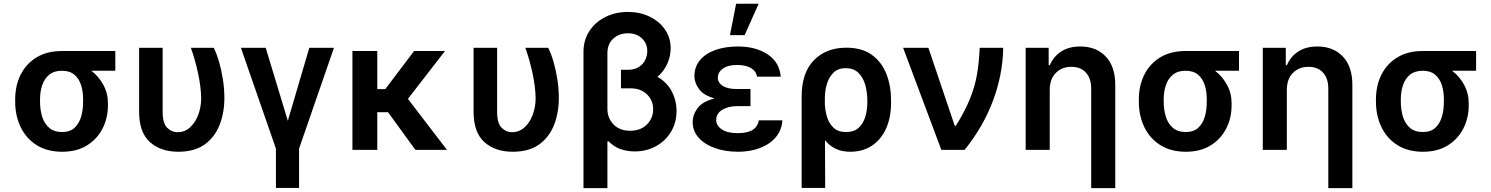

<svg xmlns="http://www.w3.org/2000/svg" viewBox="-20 -801 7969 1026"><path d="M61.1 -258.5V-269.9Q61.1 -343.4 90.4 -402Q119.7 -460.6 175.6 -494.5Q231.5 -528.4 311.1 -528.4H596.2V-422.9H468Q507.1 -393.5 532 -348Q556.8 -302.6 556.8 -248.6V-238.6Q556.8 -170.8 528.1 -114.3Q499.3 -57.9 444.8 -24Q390.3 9.9 312.5 9.9Q232.2 9.9 176.1 -25.4Q120 -60.7 90.6 -121.4Q61.1 -182.2 61.1 -258.5ZM193.9 -269.9V-258.5Q193.9 -214.1 205.4 -177Q217 -139.9 243.1 -117.7Q269.2 -95.5 312.5 -95.5Q353.3 -95.5 377.8 -117.7Q402.3 -139.9 413.4 -177Q424.4 -214.1 424 -258.5V-269.9Q424.4 -311.1 413.4 -345.9Q402.3 -380.7 377.5 -401.8Q352.6 -422.9 311.1 -422.9Q268.8 -422.9 243.1 -401.8Q217.3 -380.7 205.6 -345.9Q193.9 -311.1 193.9 -269.9Z M723.4 -545.5H849.1V-204.5Q849.1 -142.4 873.2 -118.4Q897.4 -94.5 928.6 -94.5Q967 -94.5 995.4 -120.2Q1023.8 -146 1039.4 -187.5Q1055 -229 1055 -277Q1053.6 -340.6 1037.8 -412.6Q1022 -484.7 1000 -545.5H1122.2Q1137.4 -515.6 1150.2 -471.9Q1163 -428.3 1171 -377.8Q1179 -327.4 1179 -277Q1179 -198.5 1153.4 -133.3Q1127.8 -68.2 1073.7 -29.1Q1019.5 9.9 932.5 9.9Q838.8 9.9 780.9 -41.9Q723 -93.8 723.4 -206Z M1267.4 -545.5H1399.9L1518.1 -155.5L1632.8 -545.5H1764.6L1578.1 -6.7V203.1H1454.5V-6.7Z M1996.1 -528.4V-324.6H2038.7L2192.8 -528.4H2358L2159.8 -272.7L2368.6 0H2199.9L2053.6 -201.3H1996.1V0H1863.3V-528.4Z M2510.7 -545.5H2636.4V-204.5Q2636.4 -142.4 2660.5 -118.4Q2684.7 -94.5 2715.9 -94.5Q2754.3 -94.5 2782.7 -120.2Q2811.1 -146 2826.7 -187.5Q2842.3 -229 2842.3 -277Q2840.9 -340.6 2825.1 -412.6Q2809.3 -484.7 2787.3 -545.5H2909.4Q2924.7 -515.6 2937.5 -471.9Q2950.3 -428.3 2958.3 -377.8Q2966.3 -327.4 2966.3 -277Q2966.3 -198.5 2940.7 -133.3Q2915.1 -68.2 2861 -29.1Q2806.8 9.9 2719.8 9.9Q2626.1 9.9 2568.2 -41.9Q2510.3 -93.8 2510.7 -206Z M3335.2 -737.2Q3399.9 -737.2 3451.7 -712Q3503.6 -686.8 3533.7 -642.9Q3563.9 -599.1 3563.9 -543.3Q3563.9 -501.8 3546 -460.9Q3528.1 -420.1 3493.3 -390.3Q3544 -361.9 3569.6 -312.9Q3595.2 -263.8 3595.2 -208.1Q3595.2 -145.2 3565.5 -96.4Q3535.9 -47.6 3485.3 -19.7Q3434.7 8.2 3371.4 8.2Q3333.8 8.2 3297.6 -3.7Q3261.4 -15.6 3230.8 -46.9L3225.9 -44.7V204.5H3098V-523.1Q3098 -587.4 3129.8 -635.5Q3161.6 -683.6 3215.4 -710.4Q3269.2 -737.2 3335.2 -737.2ZM3298.3 -420.5V-427.9H3333.1Q3370.4 -427.9 3393.8 -443Q3417.3 -458.1 3428.1 -481Q3438.9 -503.9 3438.9 -527.3Q3438.9 -569.2 3410 -596.2Q3381 -623.2 3335.2 -623.2Q3289.1 -623.2 3257.5 -594.8Q3225.9 -566.4 3225.9 -516.7V-218Q3225.9 -170.8 3258.2 -136.5Q3290.5 -102.3 3347.3 -102.3Q3403.8 -102.3 3437.1 -136Q3470.5 -169.7 3470.2 -216.6Q3470.5 -265.3 3436.8 -297.1Q3403.1 -328.8 3352.6 -328.8H3298.3Z M3990.4 -285.2V-233.7H3917.3Q3871.4 -233.7 3839.3 -214.1Q3807.2 -194.6 3807.2 -159.4Q3807.2 -130 3837.2 -109.7Q3867.2 -89.5 3920.8 -89.5Q3974.1 -89.5 4001.6 -106.7Q4029.1 -123.9 4035.2 -158H4160.9Q4157.3 -104.4 4124.8 -66.8Q4092.3 -29.1 4040.1 -9.6Q3987.9 9.9 3924.4 9.9Q3855.5 9.9 3800.6 -9.6Q3745.7 -29.1 3713.8 -64.6Q3681.8 -100.1 3681.5 -148.4Q3681.8 -188.9 3708.3 -223.9Q3734.7 -258.9 3798.7 -274.9Q3740.1 -291.2 3715.6 -324.8Q3691.1 -358.3 3690.7 -394.2Q3691.1 -444.6 3720.7 -479.9Q3750.4 -515.3 3802.9 -533.9Q3855.5 -552.6 3923.7 -552.6Q4019.2 -552.6 4082.6 -510.1Q4146 -467.7 4152 -391.3H4025.2Q4020.2 -421.9 3991.8 -437.9Q3963.4 -453.8 3918.3 -453.8Q3869.7 -453.8 3842.9 -434.3Q3816.1 -414.8 3815.7 -386.4Q3816.1 -358.7 3842.2 -342Q3868.3 -325.3 3917.3 -325.3H3990.4ZM3880.7 -613.3 3913.7 -781.2H4034.1L3959.2 -613.3Z M4263.8 203.1V-285.5Q4263.8 -412.3 4329.5 -479.2Q4395.2 -546.2 4502.1 -546.2Q4585.6 -546.2 4638.5 -508.2Q4691.4 -470.2 4716.6 -405.9Q4741.8 -341.6 4741.5 -262.8V-252.8Q4741.8 -174.7 4715.6 -115.6Q4689.3 -56.5 4640.4 -23.3Q4591.6 9.9 4523.8 9.9Q4477.6 9.9 4444.8 -6.4Q4411.9 -22.7 4388.5 -52.2L4389.6 203.1ZM4387.8 -245.4Q4388.8 -212 4399 -177.4Q4409.1 -142.8 4433.4 -119.1Q4457.7 -95.5 4501.4 -95.5Q4543.7 -95.5 4568.4 -118.1Q4593 -140.6 4603.9 -176.7Q4614.7 -212.7 4614.7 -252.8V-262.8Q4614.7 -309.3 4603.2 -348.9Q4591.6 -388.5 4566.4 -412.6Q4541.2 -436.8 4499.3 -436.8Q4459.2 -436.8 4434.7 -413.4Q4410.2 -389.9 4399.1 -353.3Q4388.1 -316.8 4387.8 -276.6Z M5010.3 0 4806.1 -545.5H4941.1L5082 -128.6H5087.7Q5137.1 -208.1 5163.4 -273.3Q5189.6 -338.4 5200.8 -403.1Q5212 -467.7 5215.2 -545.5H5340.9Q5338.8 -403.8 5286.6 -263.8Q5234.4 -123.9 5134.6 0Z M5589.5 -319.6V0H5460.9V-545.5H5583.8V-452.8H5590.2Q5609 -498.6 5650.4 -525.6Q5691.8 -552.6 5752.8 -552.6Q5837.7 -552.6 5888.7 -499.1Q5939.6 -445.7 5939.6 -347.3V204.5H5811.1V-327.4Q5811.1 -381.7 5783 -412.8Q5755 -443.9 5704.9 -443.9Q5654.5 -443.9 5622 -411.4Q5589.5 -378.9 5589.5 -319.6Z M6065.7 -258.5V-269.9Q6065.7 -343.4 6095 -402Q6124.3 -460.6 6180.2 -494.5Q6236.2 -528.4 6315.7 -528.4H6600.9V-422.9H6472.7Q6511.7 -393.5 6536.6 -348Q6561.4 -302.6 6561.4 -248.6V-238.6Q6561.4 -170.8 6532.7 -114.3Q6503.9 -57.9 6449.4 -24Q6394.9 9.9 6317.1 9.9Q6236.9 9.9 6180.8 -25.4Q6124.6 -60.7 6095.2 -121.4Q6065.7 -182.2 6065.7 -258.5ZM6198.5 -269.9V-258.5Q6198.5 -214.1 6210 -177Q6221.6 -139.9 6247.7 -117.7Q6273.8 -95.5 6317.1 -95.5Q6358 -95.5 6382.5 -117.7Q6407 -139.9 6418 -177Q6429 -214.1 6428.6 -258.5V-269.9Q6429 -311.1 6418 -345.9Q6407 -380.7 6382.1 -401.8Q6357.2 -422.9 6315.7 -422.9Q6273.4 -422.9 6247.7 -401.8Q6221.9 -380.7 6210.2 -345.9Q6198.5 -311.1 6198.5 -269.9Z M6856.5 -319.6V0H6728V-545.5H6850.9V-452.8H6857.2Q6876.1 -498.6 6917.4 -525.6Q6958.8 -552.6 7019.9 -552.6Q7104.8 -552.6 7155.7 -499.1Q7206.7 -445.7 7206.7 -347.3V204.5H7078.1V-327.4Q7078.1 -381.7 7050.1 -412.8Q7022 -443.9 6971.9 -443.9Q6921.5 -443.9 6889 -411.4Q6856.5 -378.9 6856.5 -319.6Z M7332.7 -258.5V-269.9Q7332.7 -343.4 7362 -402Q7391.3 -460.6 7447.3 -494.5Q7503.2 -528.4 7582.7 -528.4H7867.9V-422.9H7739.7Q7778.8 -393.5 7803.6 -348Q7828.5 -302.6 7828.5 -248.6V-238.6Q7828.5 -170.8 7799.7 -114.3Q7771 -57.9 7716.4 -24Q7661.9 9.9 7584.2 9.9Q7503.9 9.9 7447.8 -25.4Q7391.7 -60.7 7362.2 -121.4Q7332.7 -182.2 7332.7 -258.5ZM7465.6 -269.9V-258.5Q7465.6 -214.1 7477.1 -177Q7488.6 -139.9 7514.7 -117.7Q7540.8 -95.5 7584.2 -95.5Q7625 -95.5 7649.5 -117.7Q7674 -139.9 7685 -177Q7696 -214.1 7695.7 -258.5V-269.9Q7696 -311.1 7685 -345.9Q7674 -380.7 7649.1 -401.8Q7624.3 -422.9 7582.7 -422.9Q7540.5 -422.9 7514.7 -401.8Q7489 -380.7 7477.3 -345.9Q7465.6 -311.1 7465.6 -269.9Z"/></svg>

Font: Inter UI Semi Bold
Style: Regular
Weight: 600
Designer: Rasmus Andersson
Foundry: rsms
Version: 3.2;8d6f07862